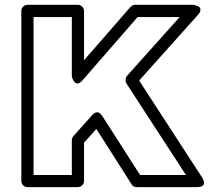

<svg xmlns="http://www.w3.org/2000/svg" viewBox="-20 -746 861 791"><path d="M67.9 0V-701.2Q67.9 -711.9 75.7 -719Q83.5 -726.1 92.8 -726.1H300.8Q311.5 -726.1 318.8 -718.3Q326.2 -710.4 326.2 -701.2V-498L517.1 -716.8Q526.4 -726.1 536.1 -726.1H775.9Q777.8 -726.1 781.2 -725.3Q784.7 -724.6 792 -721.9Q799.3 -719.2 803 -715.1Q806.6 -710.9 805.4 -702.6Q804.2 -694.3 794.9 -684.1L553.2 -414.1L813 -14.2Q814 -12.7 815.4 -10Q816.9 -7.3 819.1 -0.5Q821.3 6.3 820.3 11.5Q819.3 16.6 812.3 20.8Q805.2 24.9 792 24.9H543Q528.8 24.9 522 13.2L377 -214.8L326.2 -158.2V0Q326.2 10.7 318.1 17.8Q310.1 24.9 300.8 24.9H92.8Q82 24.9 75 17.1Q67.9 9.3 67.9 0ZM118.2 -24.9H275.9V-168Q275.9 -177.2 282.2 -185.1L360.8 -272.9Q365.7 -277.8 370.1 -280.5Q374.5 -283.2 378.4 -283.2Q382.3 -283.2 385.5 -282.5Q388.7 -281.7 391.4 -279.3Q394 -276.9 396 -274.9Q397.9 -272.9 399.4 -271L400.9 -269L557.1 -24.9H746.1L501 -401.9Q497.1 -407.2 497.3 -417Q497.6 -426.8 502.9 -433.1L720.2 -675.8H546.9L319.8 -415Q311 -404.8 303 -402.8Q294.9 -400.9 290.3 -405Q285.6 -409.2 282.2 -415Q278.8 -420.9 277.3 -425.8L275.9 -431.2V-675.8H118.2Z"/></svg>

Font: Trueno ExtraBold Outline
Style: Regular
Weight: 800
Width: 6
Designer: Julieta Ulanovsky
Foundry: Julieta Ulanovsky
Version: Version 3.001b | FøM Fix